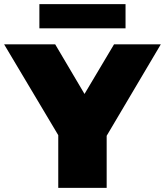

<svg xmlns="http://www.w3.org/2000/svg" viewBox="-47 -916 804 936"><path d="M473 -254V0H237V-257L-27 -700H222L365 -458L509 -700H737ZM145 -896H565V-778H145Z"/></svg>

Font: CMG Sans Black
Style: Regular
Weight: 900
Designer: Julieta Ulanovsky
Foundry: Julieta Ulanovsky
Version: Version 7.200